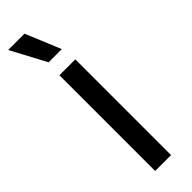

<svg xmlns="http://www.w3.org/2000/svg" viewBox="-238 -688 692 692"><g transform="rotate(-45 108.0 -341.5)"><path d="M68 0V-488H149V0ZM85 -683 140.5 -549V-548.5H73.5L2 -682.5V-683Z"/></g></svg>

Font: Anek Bangla Medium
Style: Regular
Weight: 400
Version: Version 1.003